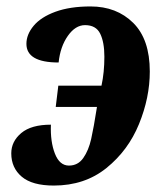

<svg xmlns="http://www.w3.org/2000/svg" viewBox="-20 -566 485 596"><path d="M15 -90Q15 -127 46 -153Q77 -179 138 -179Q136 -126 150.5 -89Q165 -52 194 -52Q222 -52 238.5 -75.5Q255 -99 263 -134.5Q271 -170 281 -234H153L161 -300H295Q304 -341 304 -390Q304 -435 291 -461.5Q278 -488 244 -488Q214 -488 190.5 -454.5Q167 -421 162 -372Q62 -372 62 -430Q62 -459 84.5 -486Q107 -513 152 -529.5Q197 -546 261 -546Q342 -546 393.5 -495Q445 -444 445 -344Q445 -263 411.5 -181Q378 -99 310.5 -44.5Q243 10 147 10Q80 10 47.5 -17.5Q15 -45 15 -90Z"/></svg>

Font: Noto Serif CondExtraBold
Style: Italic
Weight: 800
Width: 3
Italic angle: -12°
Designer: Monotype Design Team
Foundry: Monotype Imaging Inc.
Version: Version 1.001